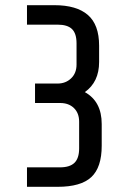

<svg xmlns="http://www.w3.org/2000/svg" viewBox="-20 -720 510 740"><path d="M202 0H84V-75H211Q249 -75 267 -92.5Q285 -110 285 -148V-251Q285 -284 265 -303.5Q245 -323 212 -323H115V-398H202Q233 -398 254 -418Q275 -438 275 -471V-553Q275 -591 257.5 -608Q240 -625 202 -625H84V-700H190Q275 -700 318.5 -662.5Q362 -625 362 -544V-481Q362 -404 307 -365Q372 -329 372 -242V-158Q372 -75 332 -37.5Q292 0 202 0Z"/></svg>

Font: Share Tech
Style: Regular
Weight: 400
Designer: Ralph du Carrois
Foundry: Carrois Type Design
Version: Version 1.100